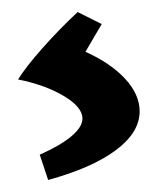

<svg xmlns="http://www.w3.org/2000/svg" viewBox="-20 -87 272 319"><path d="M117 110Q117 91 86 72.5Q55 54 10 45Q23 24 51 -7.5Q79 -39 109 -67L149 -47L122 -1Q164 18 188 44Q212 70 212 98Q212 133 172.5 162.5Q133 192 60 212L46 170Q80 155 98.5 139.5Q117 124 117 110Z"/></svg>

Font: Otomanopee One
Style: Regular
Weight: 400
Designer: Das Ende der Wildnis
Foundry: Gutenberg Labo
Version: Version 3.005